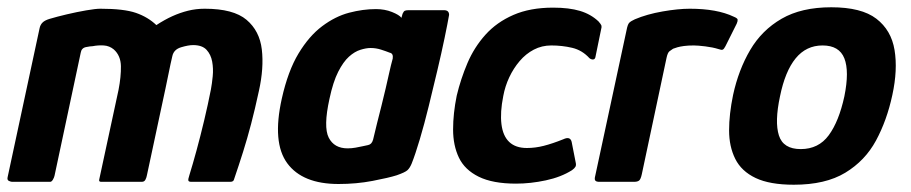

<svg xmlns="http://www.w3.org/2000/svg" viewBox="-22 -500 2506 528"><path d="M509 -376Q496 -376 476 -370Q456 -364 452 -346L447 -324Q433 -255 419 -191Q405 -127 395.5 -81Q386 -35 382 -18Q381 -12 378 -6Q375 0 368 0H256Q249 0 251 -7L304 -253Q311 -289 310.5 -318Q310 -347 291 -364Q279 -374 263.5 -375Q248 -376 233 -373Q227 -373 214.5 -370.5Q202 -368 200 -355L128 -17Q127 -12 123.5 -6Q120 0 116 0H11Q8 0 2.5 -2.5Q-3 -5 -1 -13L87 -423Q89 -432 95 -438Q101 -444 114 -448Q134 -454 161.5 -460.5Q189 -467 215 -471.5Q241 -476 254 -476Q319 -476 352 -464.5Q385 -453 408 -431Q431 -446 452 -455.5Q473 -465 495 -470.5Q517 -476 541 -476Q620 -476 656 -445.5Q692 -415 698 -364Q704 -313 690 -250Q679 -199 668.5 -159Q658 -119 646.5 -82.5Q635 -46 621 -5Q619 0 611 0H504Q497 0 496 -3.5Q495 -7 499 -19Q508 -48 518.5 -86.5Q529 -125 539.5 -169Q550 -213 558 -254Q561 -270 563 -290.5Q565 -311 561.5 -330.5Q558 -350 546 -363Q534 -376 509 -376Z M909 6Q810 6 768 -51Q726 -108 753 -229Q770 -305 799 -353Q828 -401 864 -428Q900 -455 938 -465Q976 -475 1012 -475Q1036 -475 1056 -467Q1076 -459 1082 -451L1085 -462Q1088 -469 1091.5 -470.5Q1095 -472 1102 -472H1199Q1213 -472 1213 -459Q1209 -436 1200.5 -395Q1192 -354 1180.5 -305.5Q1169 -257 1157 -208Q1145 -159 1132.5 -117Q1120 -75 1110 -50Q1105 -38 1098.5 -32Q1092 -26 1069 -18Q1047 -11 1002.5 -2.5Q958 6 909 6ZM934 -92Q945 -92 956 -94Q967 -96 976 -98Q985 -100 990 -101Q995 -102 998.5 -105.5Q1002 -109 1004 -116Q1009 -138 1015 -161.5Q1021 -185 1027 -209Q1033 -233 1038.5 -256.5Q1044 -280 1048.5 -300.5Q1053 -321 1058 -339Q1059 -346 1057 -350Q1055 -354 1050 -355Q1040 -359 1026 -363.5Q1012 -368 997 -368Q985 -368 969 -363Q953 -358 937.5 -344Q922 -330 908 -302.5Q894 -275 884 -228Q867 -151 882 -121.5Q897 -92 934 -92Z M1397 5Q1333 5 1294.5 -14Q1256 -33 1240 -66.5Q1224 -100 1224 -144Q1224 -188 1234 -237Q1245 -283 1263.5 -326.5Q1282 -370 1313 -404.5Q1344 -439 1390 -459Q1436 -479 1499 -479Q1543 -479 1573 -470Q1603 -461 1624 -441Q1631 -433 1632 -429.5Q1633 -426 1631 -419L1616 -346Q1615 -337 1609.5 -336.5Q1604 -336 1599 -340Q1579 -362 1551.5 -368.5Q1524 -375 1494 -375Q1468 -375 1446 -363.5Q1424 -352 1407 -332Q1390 -312 1378.5 -287.5Q1367 -263 1362 -236Q1353 -191 1357 -158.5Q1361 -126 1378.5 -109.5Q1396 -93 1427 -93Q1450 -93 1473.5 -99Q1497 -105 1527 -117Q1546 -126 1550 -110L1561 -54Q1563 -46 1560.5 -41.5Q1558 -37 1551 -32Q1521 -13 1479 -4Q1437 5 1397 5Z M1875 -476Q1950 -476 1996 -454Q2006 -450 2006.5 -446Q2007 -442 2004 -435L1973 -373Q1969 -365 1965.5 -363.5Q1962 -362 1954 -365Q1938 -370 1917.5 -372.5Q1897 -375 1886 -375Q1870 -375 1859 -373.5Q1848 -372 1841 -370Q1834 -368 1829 -366Q1824 -363 1819 -359Q1814 -355 1811 -341L1743 -21Q1740 -7 1735.5 -3.5Q1731 0 1722 0H1624Q1619 0 1615.5 -3Q1612 -6 1615 -17L1701 -417Q1704 -433 1708.5 -437.5Q1713 -442 1724 -447Q1757 -461 1800 -468.5Q1843 -476 1875 -476Z M2161 8Q2095 8 2056 -10.5Q2017 -29 2000 -63Q1983 -97 1983 -141.5Q1983 -186 1994 -239Q2009 -308 2041 -362.5Q2073 -417 2127.5 -448.5Q2182 -480 2264 -480Q2347 -480 2388 -448.5Q2429 -417 2438 -362.5Q2447 -308 2432 -239Q2417 -169 2387 -113.5Q2357 -58 2302.5 -25Q2248 8 2161 8ZM2180 -90Q2229 -90 2257 -128Q2285 -166 2300 -235Q2314 -304 2300 -339.5Q2286 -375 2240 -375Q2195 -375 2166 -339.5Q2137 -304 2123 -235Q2108 -165 2120 -127.5Q2132 -90 2180 -90Z"/></svg>

Font: Glory Thin
Style: Bold Italic
Weight: 700
Italic angle: -12°
Version: Version 1.011